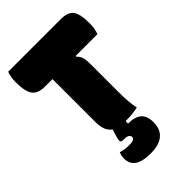

<svg xmlns="http://www.w3.org/2000/svg" viewBox="-278 -801 1156 1156"><g transform="rotate(-45 300.0 -222.5)"><path d="M425 0Q402 5 377.5 7.5Q353 10 327 10Q323 10 320 10Q320 15 319 19V31Q378 31 406 55.5Q434 80 434 133Q434 194 397 224.5Q360 255 291 255Q218 255 185.5 231.5Q153 208 153 163Q153 148 155 140Q157 132 161 119H167Q180 123 194.5 125.5Q209 128 234 128Q280 128 280 106Q280 94 269.5 87Q259 80 227 80Q214 80 211 74Q208 68 209 62Q213 38 229 -10Q187 -37 187 -114V-480H123Q65 -480 41 -511.5Q17 -543 17 -622Q17 -669 30 -700H478Q538 -700 560.5 -669.5Q583 -639 583 -558Q583 -516 570 -480H385L383 -475Q403 -456 408 -435Q413 -414 413 -385V-140Q413 -57 425 0Z"/></g></svg>

Font: Recursive Sn Csl St XBk
Style: Regular
Weight: 1000
Version: Version 1.079;hotconv 1.0.112;makeotfexe 2.5.65598; ttfautoh